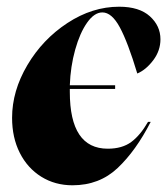

<svg xmlns="http://www.w3.org/2000/svg" viewBox="-20 -540 501 572"><path d="M335 -520Q395 -520 426.5 -491.5Q458 -463 458 -423Q458 -389 436.5 -360.5Q415 -332 389 -321Q361 -414 337 -458.5Q313 -503 285 -503Q261 -503 239.5 -472.5Q218 -442 204 -392Q190 -342 188 -286H323V-275H188V-266Q188 -97 301 -97Q344 -97 371 -117Q398 -137 421 -177H429Q385 -91 330.5 -39.5Q276 12 196 12Q144 12 103 -13.5Q62 -39 39 -84.5Q16 -130 16 -189Q16 -269 61.5 -346Q107 -423 181 -471.5Q255 -520 335 -520Z"/></svg>

Font: Nyght Serif Dark Italic
Style: Regular
Weight: 800
Italic angle: -16°
Designer: Maksym Kobuzan
Version: Version 0.400